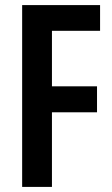

<svg xmlns="http://www.w3.org/2000/svg" viewBox="-20 -734 441 754"><path d="M184 0H67V-714H373V-613H184V-395H361V-293H184Z"/></svg>

Font: Noto Sans Ethiopic ExtraCondensed SemiBold
Style: Regular
Weight: 600
Width: 2
Designer: Monotype Design Team
Foundry: Monotype Imaging Inc.
Version: Version 2.102; ttfautohint (v1.8.4.7-5d5b)